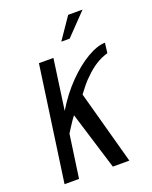

<svg xmlns="http://www.w3.org/2000/svg" viewBox="-124 -707 614 776"><g transform="rotate(-20 183.5 -319.0)"><path d="M17.8 0 87.8 -495H150.1L119.7 -278.1Q155.9 -338.4 200.6 -384Q245.4 -429.7 289.4 -455.4Q333.4 -481.1 366.8 -481.6L361.4 -438.3Q334.8 -431 310.2 -415.5Q285.6 -399.9 264.7 -378.9Q249.2 -365.1 236.1 -349Q223 -332.9 210.1 -315.6L296.5 0H225.5L149 -248.7Q136.4 -232.6 124.5 -213.7Q112.6 -194.8 106.5 -185.6L80.1 0ZM202.4 -545.7 265.6 -638.2H327.5L238.4 -545.7Z"/></g></svg>

Font: Alumni Sans SC Thin
Style: Italic
Weight: 100
Italic angle: -8°
Designer: Robert E. Leuschke
Foundry: Robert E. Leuschke
Version: Version 1.016